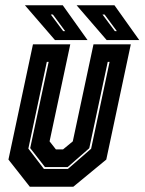

<svg xmlns="http://www.w3.org/2000/svg" viewBox="-20 -708 548 728"><path d="M93 0 12 -103 105 -540H246.5L168 -172L192 -141.5H219L256 -172L334.5 -540H476L383 -103L258 0ZM146.5 -67.5H237.5L325.5 -144L395.5 -473.5H388.5L318.5 -146L236.5 -74.5H150.5L94.5 -146.5L164.5 -473.5H157.5L87.5 -144.5ZM508 -556H384.5L270.5 -688H414ZM423 -590 376.5 -653H368.5L415.5 -590ZM312 -556H188.5L74.5 -688H218ZM227 -590 180.5 -653H172.5L219.5 -590Z"/></svg>

Font: Tourney Condensed ExtraBold
Style: Italic
Weight: 800
Width: 3
Italic angle: -12°
Designer: Tyler Finck
Foundry: Etcetera Type Co
Version: Version 1.010; ttfautohint (v1.8.3)